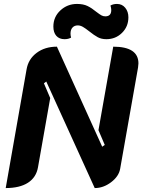

<svg xmlns="http://www.w3.org/2000/svg" viewBox="-20 -946 723 975"><path d="M115 -594Q124 -646 166 -677.5Q208 -709 269 -709L499 -201L512 -210L480 -285L555 -709Q683 -709 683 -624Q683 -619 681 -603L590 -88Q583 -50 544 -20.5Q505 9 461 9L215 -532L203 -523L235 -448L173 -97Q164 -45 122 -18Q80 9 9 9ZM251 -811Q251 -860 286.5 -893Q322 -926 371 -926Q403 -926 424.5 -915.5Q446 -905 469 -886Q486 -873 495 -868Q504 -863 515 -863Q545 -863 545 -895Q545 -904 541 -918Q555 -926 574 -926Q600 -926 616 -906.5Q632 -887 632 -858Q632 -811 599.5 -779Q567 -747 520 -747Q495 -747 476.5 -757Q458 -767 433 -787Q414 -802 401 -809.5Q388 -817 375 -817Q358 -817 348 -806Q338 -795 338 -775Q338 -766 341 -755Q327 -747 308 -747Q281 -747 266 -764Q251 -781 251 -811Z"/></svg>

Font: K2D ExtraBold
Style: Italic
Weight: 800
Italic angle: -10°
Designer: Katatrad Aksorn Co.,Ltd.
Foundry: Cadson Demak Co.,Ltd.
Version: Version 1.000; ttfautohint (v1.6)